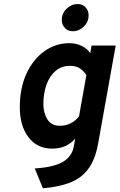

<svg xmlns="http://www.w3.org/2000/svg" viewBox="-20 -742 607 974"><path d="M197.5 213 156.5 112.5Q252 106.5 298.2 79.5Q344.5 52.5 354 2.5L361.5 -39Q343 -16.5 313.5 -2.2Q284 12 244.5 12Q168.5 12 124.5 -45.8Q80.5 -103.5 80.5 -198Q80.5 -295 114.2 -368.2Q148 -441.5 205.2 -482.2Q262.5 -523 332.5 -523Q364.5 -523 393 -509.8Q421.5 -496.5 438 -472L444.5 -511H567L477.5 -12Q462.5 70 426.2 117Q390 164 332.5 185.5Q275 207 197.5 213ZM283 -104Q315 -104 339.5 -117Q364 -130 381 -152L418 -360.5Q410 -376 389.5 -392Q369 -408 334.5 -408Q292 -408 261.8 -382.2Q231.5 -356.5 215.8 -312.5Q200 -268.5 200 -214.5Q200 -169.5 220.2 -136.8Q240.5 -104 283 -104ZM349 -583.5Q324.5 -583.5 309 -600.2Q293.5 -617 293.5 -641Q293.5 -674.5 318 -698Q342.5 -721.5 374 -721.5Q399 -721.5 414.2 -704.8Q429.5 -688 429.5 -664Q429.5 -630.5 405 -607Q380.5 -583.5 349 -583.5Z"/></svg>

Font: Overpass
Style: Bold Italic
Weight: 700
Italic angle: -10°
Designer: Delve Withrington, Dave Bailey, Thomas Jockin
Foundry: Delve Fonts LLC
Version: Version 4.000; ttfautohint (v1.8.3)